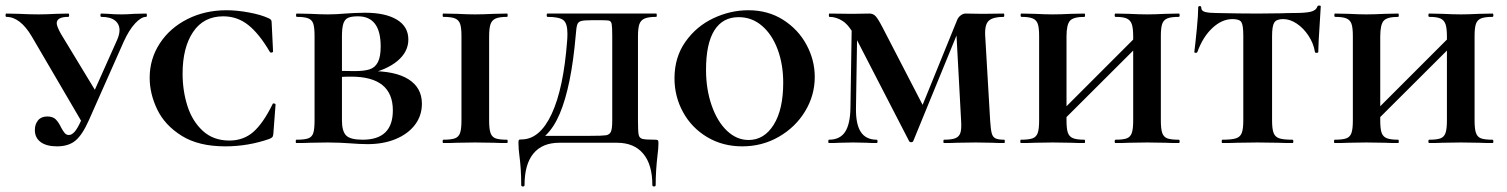

<svg xmlns="http://www.w3.org/2000/svg" viewBox="-24 -517 5446 694"><path d="M-1 -456Q-4 -456 -4 -462Q-4 -468 -1 -468L44 -467Q84 -465 116 -465Q141 -465 179 -467L223 -468Q226 -468 226 -462Q226 -456 223 -456Q181 -456 181 -433Q181 -422 196 -395L330 -174L277 -67L91 -385Q49 -456 -1 -456ZM408 -408Q408 -430 391.5 -443Q375 -456 342 -456Q339 -456 339 -462Q339 -468 342 -468L367 -467Q389 -465 415 -465Q435 -465 461 -467L504 -468Q507 -468 507 -462Q507 -456 504 -456Q486 -456 464 -432Q442 -408 423 -366L297 -82Q274 -30 249 -9Q224 12 182 12Q144 12 123 -3.5Q102 -19 102 -47Q102 -68 113.5 -82Q125 -96 147 -96Q167 -96 177.5 -85.5Q188 -75 197 -56Q204 -43 210 -36Q216 -29 225 -29Q235 -29 245.5 -40.5Q256 -52 269 -81L399 -372Q408 -392 408 -408Z M947 -451Q954 -448 956 -444.5Q958 -441 958 -434L963 -331Q963 -328 958 -327Q953 -326 951 -330Q913 -395 873.5 -426.5Q834 -458 783 -458Q712 -458 674 -401.5Q636 -345 636 -251Q636 -189 653.5 -134Q671 -79 709 -44Q747 -9 805 -9Q856 -9 891.5 -40Q927 -71 961 -140Q962 -144 967 -143Q972 -142 972 -139L964 -33Q963 -25 961 -22Q959 -19 950 -15Q873 12 790 12Q694 12 633 -26Q572 -64 544.5 -121Q517 -178 517 -236Q517 -304 553.5 -360Q590 -416 653.5 -448Q717 -480 795 -480Q832 -480 875.5 -472Q919 -464 947 -451Z M1501 -142Q1501 -99 1476 -66Q1451 -33 1406.5 -14.5Q1362 4 1305 4Q1278 4 1240 1Q1226 0 1205.5 -1Q1185 -2 1161 -2L1097 -1Q1079 0 1047 0Q1045 0 1045 -6Q1045 -12 1047 -12Q1077 -12 1090.5 -17Q1104 -22 1108.5 -36.5Q1113 -51 1113 -81V-387Q1113 -417 1108.5 -431Q1104 -445 1090.5 -450.5Q1077 -456 1049 -456Q1046 -456 1046 -462Q1046 -468 1049 -468L1097 -467Q1137 -465 1161 -465Q1191 -465 1224 -468Q1235 -469 1257 -470Q1279 -471 1295 -471Q1369 -471 1410.5 -446Q1452 -421 1452 -374Q1452 -330 1413 -297Q1374 -264 1301 -248L1312 -260Q1404 -261 1452.5 -230.5Q1501 -200 1501 -142ZM1212 -385V-256L1170 -263Q1204 -260 1257 -260Q1293 -260 1312.5 -266.5Q1332 -273 1342 -292.5Q1352 -312 1352 -349Q1352 -458 1270 -458Q1246 -458 1234 -452.5Q1222 -447 1217 -431.5Q1212 -416 1212 -385ZM1396 -118Q1396 -240 1245 -240Q1201 -240 1170 -235L1212 -248V-81Q1212 -43 1227 -27.5Q1242 -12 1287 -12Q1396 -12 1396 -118Z M1809 -12Q1811 -12 1811 -6Q1811 0 1809 0Q1778 0 1761 -1L1693 -2L1628 -1Q1610 0 1578 0Q1576 0 1576 -6Q1576 -12 1578 -12Q1607 -12 1620.5 -17Q1634 -22 1639 -36.5Q1644 -51 1644 -81V-387Q1644 -417 1639 -431Q1634 -445 1620.5 -450.5Q1607 -456 1578 -456Q1576 -456 1576 -462Q1576 -468 1578 -468L1628 -467Q1668 -465 1693 -465Q1720 -465 1762 -467L1809 -468Q1811 -468 1811 -462Q1811 -456 1809 -456Q1781 -456 1767.5 -450Q1754 -444 1749 -429.5Q1744 -415 1744 -385V-81Q1744 -51 1749 -36.5Q1754 -22 1767 -17Q1780 -12 1809 -12Z M1853 42Q1852 35 1851 23Q1850 11 1850 0Q1850 -9 1851.5 -11Q1853 -13 1861 -13Q1927 -13 1970 -105Q2013 -197 2026 -370Q2027 -380 2027 -396Q2027 -433 2012 -444.5Q1997 -456 1955 -456Q1952 -456 1952 -462Q1952 -468 1955 -468H2348Q2350 -468 2350 -462Q2350 -456 2348 -456Q2320 -456 2306 -450Q2292 -444 2287 -429.5Q2282 -415 2282 -385V-81Q2282 -42 2284.5 -30Q2287 -18 2298 -15Q2309 -12 2344 -12Q2352 -12 2354 -10Q2356 -8 2356 0Q2356 19 2353 41Q2346 99 2346 152Q2346 157 2340 157Q2334 157 2334 152Q2334 78 2301 38.5Q2268 -1 2206 -1H1998Q1936 -1 1904 38Q1872 77 1872 152Q1872 157 1866 157Q1860 157 1860 152Q1860 93 1853 42ZM1913 -26H2109Q2153 -26 2166 -28Q2179 -30 2184 -40.5Q2189 -51 2189 -81V-387Q2189 -420 2187 -430Q2185 -440 2178.5 -442Q2172 -444 2148 -444H2116Q2087 -444 2076.5 -441Q2066 -438 2062.5 -428Q2059 -418 2057 -389Q2041 -205 1999.5 -106.5Q1958 -8 1882 8Z M2414 -234Q2414 -310 2453.5 -366Q2493 -422 2554.5 -451Q2616 -480 2681 -480Q2752 -480 2806.5 -445.5Q2861 -411 2891 -355.5Q2921 -300 2921 -239Q2921 -172 2886 -114.5Q2851 -57 2791 -22.5Q2731 12 2659 12Q2588 12 2532 -21.5Q2476 -55 2445 -111.5Q2414 -168 2414 -234ZM2807 -218Q2807 -284 2787 -338Q2767 -392 2730.5 -423.5Q2694 -455 2646 -455Q2588 -455 2558 -407Q2528 -359 2528 -265Q2528 -194 2548.5 -135.5Q2569 -77 2604 -44Q2639 -11 2682 -11Q2738 -11 2772.5 -66Q2807 -121 2807 -218Z M3055 -446 3075 -443 3070 -127Q3069 -68 3087.5 -40Q3106 -12 3145 -12Q3148 -12 3148 -6Q3148 0 3145 0Q3121 0 3108 -1L3060 -2L3011 -1Q2998 0 2972 0Q2970 0 2970 -6Q2970 -12 2972 -12Q3012 -12 3030.5 -40Q3049 -68 3050 -127ZM3606 0Q3579 0 3563 -1L3503 -2L3435 -1Q3418 0 3388 0Q3386 0 3386 -6Q3386 -12 3388 -12Q3416 -12 3429.5 -17.5Q3443 -23 3447.5 -37Q3452 -51 3450 -81L3432 -414L3461 -456L3277 -7Q3275 -3 3270 -3Q3264 -3 3262 -7L3067 -385Q3045 -426 3022 -441Q2999 -456 2974 -456Q2972 -456 2972 -462Q2972 -468 2974 -468L3057 -467L3119 -468Q3132 -468 3141 -458.5Q3150 -449 3167 -416L3315 -130L3269 -35L3435 -443Q3439 -454 3448 -461Q3457 -468 3466 -468L3528 -467L3604 -468Q3606 -468 3606 -462Q3606 -456 3604 -456Q3566 -456 3550.5 -442.5Q3535 -429 3537 -389L3555 -81Q3557 -50 3560.5 -36Q3564 -22 3574 -17Q3584 -12 3606 -12Q3608 -12 3608 -6Q3608 0 3606 0Z M4008 -456Q4005 -456 4005 -462Q4005 -468 4008 -468L4056 -467Q4096 -465 4123 -465Q4147 -465 4189 -467L4237 -468Q4240 -468 4240 -462Q4240 -456 4237 -456Q4209 -456 4195.5 -450.5Q4182 -445 4177 -431Q4172 -417 4172 -387V-81Q4172 -51 4177 -36.5Q4182 -22 4195 -17Q4208 -12 4237 -12Q4240 -12 4240 -6Q4240 0 4237 0Q4206 0 4189 -1L4123 -2L4056 -1Q4039 0 4008 0Q4005 0 4005 -6Q4005 -12 4008 -12Q4036 -12 4049 -17Q4062 -22 4067 -36.5Q4072 -51 4072 -81V-385Q4072 -415 4067 -429.5Q4062 -444 4049 -450Q4036 -456 4008 -456ZM3771 -73 4118 -420 4138 -400 3790 -53ZM3668 -456Q3665 -456 3665 -462Q3665 -468 3668 -468L3716 -467Q3756 -465 3781 -465Q3808 -465 3848 -467L3896 -468Q3898 -468 3898 -462Q3898 -456 3896 -456Q3856 -456 3843.5 -442Q3831 -428 3831 -385V-81Q3831 -51 3836 -37Q3841 -23 3854.5 -17.5Q3868 -12 3896 -12Q3898 -12 3898 -6Q3898 0 3896 0Q3865 0 3848 -1L3781 -2L3716 -1Q3698 0 3666 0Q3664 0 3664 -6Q3664 -12 3666 -12Q3695 -12 3708.5 -17Q3722 -22 3727 -36.5Q3732 -51 3732 -81V-387Q3732 -417 3727 -431Q3722 -445 3708.5 -450.5Q3695 -456 3668 -456Z M4304 -329Q4303 -326 4298 -326Q4293 -326 4293 -329Q4297 -361 4302 -412.5Q4307 -464 4307 -490Q4307 -495 4312.5 -495Q4318 -495 4318 -490Q4318 -477 4333 -473.5Q4348 -470 4371 -470Q4457 -468 4522 -468L4609 -469Q4626 -470 4655 -470Q4694 -470 4713.5 -474.5Q4733 -479 4738 -494Q4739 -497 4744.5 -497Q4750 -497 4750 -494L4747 -444Q4741 -356 4741 -329Q4741 -326 4735 -326Q4729 -326 4729 -329Q4724 -360 4706 -387.5Q4688 -415 4663.5 -431.5Q4639 -448 4614 -448Q4590 -448 4582 -435.5Q4574 -423 4574 -387V-81Q4574 -51 4579.5 -36.5Q4585 -22 4600 -17Q4615 -12 4648 -12Q4651 -12 4651 -6Q4651 0 4648 0Q4615 0 4596 -1L4521 -2L4448 -1Q4429 0 4394 0Q4392 0 4392 -6Q4392 -12 4394 -12Q4428 -12 4443.5 -17Q4459 -22 4464.5 -36.5Q4470 -51 4470 -81V-389Q4470 -426 4463 -437Q4456 -448 4431 -448Q4393 -448 4358.5 -416Q4324 -384 4304 -329Z M5142 -456Q5139 -456 5139 -462Q5139 -468 5142 -468L5190 -467Q5230 -465 5257 -465Q5281 -465 5323 -467L5371 -468Q5374 -468 5374 -462Q5374 -456 5371 -456Q5343 -456 5329.5 -450.5Q5316 -445 5311 -431Q5306 -417 5306 -387V-81Q5306 -51 5311 -36.5Q5316 -22 5329 -17Q5342 -12 5371 -12Q5374 -12 5374 -6Q5374 0 5371 0Q5340 0 5323 -1L5257 -2L5190 -1Q5173 0 5142 0Q5139 0 5139 -6Q5139 -12 5142 -12Q5170 -12 5183 -17Q5196 -22 5201 -36.5Q5206 -51 5206 -81V-385Q5206 -415 5201 -429.5Q5196 -444 5183 -450Q5170 -456 5142 -456ZM4905 -73 5252 -420 5272 -400 4924 -53ZM4802 -456Q4799 -456 4799 -462Q4799 -468 4802 -468L4850 -467Q4890 -465 4915 -465Q4942 -465 4982 -467L5030 -468Q5032 -468 5032 -462Q5032 -456 5030 -456Q4990 -456 4977.5 -442Q4965 -428 4965 -385V-81Q4965 -51 4970 -37Q4975 -23 4988.5 -17.5Q5002 -12 5030 -12Q5032 -12 5032 -6Q5032 0 5030 0Q4999 0 4982 -1L4915 -2L4850 -1Q4832 0 4800 0Q4798 0 4798 -6Q4798 -12 4800 -12Q4829 -12 4842.5 -17Q4856 -22 4861 -36.5Q4866 -51 4866 -81V-387Q4866 -417 4861 -431Q4856 -445 4842.5 -450.5Q4829 -456 4802 -456Z"/></svg>

Font: Cormorant Unicase
Style: Bold
Weight: 700
Designer: Christian Thalmann (Catharsis Fonts)
Foundry: Catharsis Fonts
Version: Version 4.000